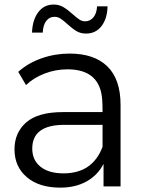

<svg xmlns="http://www.w3.org/2000/svg" viewBox="-20 -828 641 853"><path d="M170 -683.3H122.2Q124.4 -740 150 -773.9Q175.6 -807.8 218.9 -807.8Q242.2 -807.8 261.1 -796.7Q280 -785.6 302.2 -765.6Q321.1 -748.9 332.8 -741.1Q344.4 -733.3 357.8 -733.3Q381.1 -733.3 395.6 -751.7Q410 -770 411.1 -800H457.8Q456.7 -745.6 431.1 -712.2Q405.6 -678.9 362.2 -678.9Q337.8 -678.9 319.4 -690Q301.1 -701.1 277.8 -722.2Q262.2 -736.7 249.4 -745Q236.7 -753.3 223.3 -753.3Q198.9 -753.3 185 -734.4Q171.1 -715.6 170 -683.3ZM515.6 -362.2V0H440V-100Q414.4 -50 365 -22.2Q315.6 5.6 247.8 5.6Q153.3 5.6 98.9 -41.1Q44.4 -87.8 44.4 -164.4Q44.4 -238.9 96.7 -284.4Q148.9 -330 260 -330H435.6Q435.6 -362.2 434.4 -378.9Q427.8 -520 280 -520Q226.7 -520 177.8 -501.1Q128.9 -482.2 95.6 -450L61.1 -508.9Q104.4 -547.8 164.4 -568.9Q224.4 -590 288.9 -590Q398.9 -590 457.2 -532.8Q515.6 -475.6 515.6 -362.2ZM435.6 -175.6V-273.3H265.6Q123.3 -273.3 123.3 -167.8Q123.3 -116.7 160 -87.2Q196.7 -57.8 262.2 -57.8Q391.1 -57.8 435.6 -175.6Z"/></svg>

Font: Paperlogy 4 Regular
Style: Regular
Weight: 400
Designer: redesigned by Lee Juim, glyphs from Gmarket Sans & Montserrat
Foundry: PT&
Version: Version 1.001